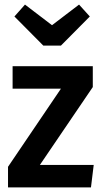

<svg xmlns="http://www.w3.org/2000/svg" viewBox="-20 -818 448 838"><path d="M325 -798 372 -746 246 -619H169L43 -746L89 -798L207 -708ZM385 -529V-438L154 -98H389L377 0H15V-90L246 -431H35V-529Z"/></svg>

Font: Fira Sans Condensed Medium
Style: Regular
Weight: 500
Width: 3
Designer: Carrois Corporate & Edenspiekermann AG
Foundry: Carrois Corporate GbR & Edenspiekermann AG
Version: Version 4.203;PS 004.203;hotconv 1.0.88;makeotf.lib2.5.64775